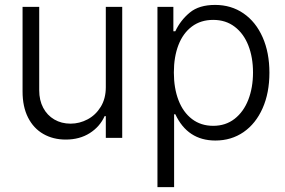

<svg xmlns="http://www.w3.org/2000/svg" viewBox="-20 -558 1155 777"><path d="M408.2 -530.3H474.6V0H408.2V-87.9H403.3Q384.3 -45.4 343.3 -19.3Q302.2 6.8 246.1 6.8Q194.8 6.8 155.3 -15.9Q115.7 -38.6 93.5 -82.3Q71.3 -126 71.3 -187.5V-530.3H138.7V-192.4Q138.7 -152.3 154.8 -121.8Q170.9 -91.3 199.7 -74.5Q228.5 -57.6 265.6 -57.6Q301.8 -57.6 334.5 -75Q367.2 -92.3 387.7 -125.7Q408.2 -159.2 408.2 -205.1Z M617.2 -530.3H681.6V-431.6H689.5Q710.9 -476.6 748.3 -507.3Q785.6 -538.1 850.6 -538.1Q915.5 -538.1 965.3 -503.9Q1015.1 -469.7 1042.7 -407.5Q1070.3 -345.2 1070.3 -263.7Q1070.3 -182.1 1042.7 -119.9Q1015.1 -57.6 965.6 -23.4Q916 10.7 851.6 10.7Q739.3 10.7 689.5 -95.7H684.6V199.2H617.2ZM842.8 -48.8Q893.1 -48.8 929.4 -77.1Q965.8 -105.5 984.9 -154.5Q1003.9 -203.6 1003.9 -264.6Q1003.9 -325.7 985.1 -373.8Q966.3 -421.9 929.9 -449.7Q893.6 -477.5 842.8 -477.5Q792.5 -477.5 756.6 -450.7Q720.7 -423.8 702.1 -375.7Q683.6 -327.6 683.6 -264.6Q683.6 -201.2 702.4 -152.3Q721.2 -103.5 757.1 -76.2Q793 -48.8 842.8 -48.8Z"/></svg>

Font: Pretendard JP Light
Style: Regular
Weight: 300
Designer: Base glyphs from Inter by Rasmus Andersson; Hangeul glyphs from Noto Sans CJK(Source Han Sans) by Jang Soo-young and Kan
Foundry: Kil Hyung-jin
Version: Version 1.309